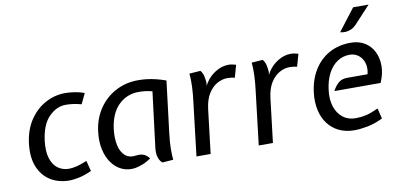

<svg xmlns="http://www.w3.org/2000/svg" viewBox="-71 -959 2459 1187"><g transform="rotate(-10 1159.0 -365.0)"><path d="M281 10Q214 10 163.2 -21Q112.5 -52 87.5 -112Q62.5 -172 73 -259Q84 -345.5 124.8 -405.2Q165.5 -465 224 -496Q282.5 -527 347 -527Q374 -527 406 -522.2Q438 -517.5 467 -506L436 -441Q408.5 -448.5 384.5 -451.8Q360.5 -455 338 -455Q281 -455 233 -407.2Q185 -359.5 172 -259Q164 -191.5 178 -148Q192 -104.5 221.8 -83.2Q251.5 -62 290 -62Q312 -62 339.8 -68.8Q367.5 -75.5 404 -91L421 -25Q377.5 -5 341 2.5Q304.5 10 281 10Z M693 5Q648.5 11 611.2 -6Q574 -23 548 -58.5Q522 -94 510.8 -144.5Q499.5 -195 507 -256Q517 -337.5 558.5 -398.5Q600 -459.5 663.8 -493.2Q727.5 -527 805 -527Q833 -527 860.2 -523.8Q887.5 -520.5 916.2 -513.5Q945 -506.5 978 -495L939 -176Q931.5 -116 931.2 -73.8Q931 -31.5 934 -5L866 0Q852 -9 842.8 -33.5Q833.5 -58 838 -97L881 -444Q858.5 -450 838.5 -452.5Q818.5 -455 796 -455Q721 -455 669 -403.5Q617 -352 605 -256Q598 -199.5 607.5 -154.8Q617 -110 644 -86.8Q671 -63.5 717 -71Q739 -74 758.8 -67Q778.5 -60 795 -38Q769.5 -20 742.5 -9.5Q715.5 1 693 5Z M1079 0 1119 -337Q1125 -383 1127 -430Q1129 -477 1125 -512L1195 -517Q1208.5 -500.5 1213 -480.8Q1217.5 -461 1219 -437L1217 -419L1227 -437Q1251 -475.5 1290.8 -499.8Q1330.5 -524 1371 -524Q1382.5 -524 1394 -522Q1405.5 -520 1419 -516L1397 -438Q1382 -442 1370.5 -443Q1359 -444 1350 -444Q1319 -444 1287.5 -427Q1256 -410 1232.2 -373Q1208.5 -336 1201 -276L1168 0Z M1470 0 1510 -337Q1516 -383 1518 -430Q1520 -477 1516 -512L1586 -517Q1599.5 -500.5 1604 -480.8Q1608.5 -461 1610 -437L1608 -419L1618 -437Q1642 -475.5 1681.8 -499.8Q1721.5 -524 1762 -524Q1773.5 -524 1785 -522Q1796.5 -520 1810 -516L1788 -438Q1773 -442 1761.5 -443Q1750 -444 1741 -444Q1710 -444 1678.5 -427Q1647 -410 1623.2 -373Q1599.5 -336 1592 -276L1559 0Z M2070 10Q2015 10 1973 -10.5Q1931 -31 1903.8 -67.8Q1876.5 -104.5 1865.8 -154.2Q1855 -204 1862 -263Q1872 -344 1909 -403.2Q1946 -462.5 2004.8 -494.8Q2063.5 -527 2139 -527Q2190.5 -527 2227.2 -504.2Q2264 -481.5 2283.5 -442.2Q2303 -403 2302.8 -353.2Q2302.5 -303.5 2279 -250H1989Q2003.5 -278.5 2024.8 -297.8Q2046 -317 2082 -317H2209Q2218.5 -355.5 2209 -386.8Q2199.5 -418 2176 -436.5Q2152.5 -455 2120 -455Q2078 -455 2043.5 -432.5Q2009 -410 1985.8 -366.8Q1962.5 -323.5 1955 -262Q1947.5 -202.5 1962.8 -157.5Q1978 -112.5 2010.8 -87.2Q2043.5 -62 2089 -62Q2123.5 -62 2155.5 -69.2Q2187.5 -76.5 2233 -98L2249 -32Q2198 -7.5 2152 1.2Q2106 10 2070 10ZM2087 -602 2193 -740H2290L2189 -631Q2173.5 -615 2156.2 -607.2Q2139 -599.5 2121.2 -598.5Q2103.5 -597.5 2087 -602Z"/></g></svg>

Font: Expletus Sans
Style: Italic
Weight: 400
Italic angle: -7°
Designer: Jasper de Waard
Foundry: Designtown
Version: Version 7.500